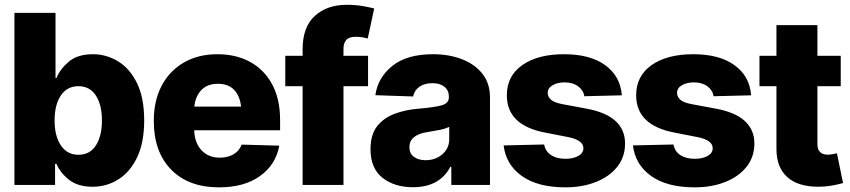

<svg xmlns="http://www.w3.org/2000/svg" viewBox="-20 -782 3596 812"><path d="M371.6 7.8Q309.6 7.8 272.2 -21.5Q234.9 -50.8 218.8 -88.9H212.9V0H41V-727.5H214.8V-452.1H218.8Q233.9 -489.7 271 -521.2Q308.1 -552.7 373 -552.7Q429.7 -552.7 479.2 -522.7Q528.8 -492.7 559.3 -430.7Q589.8 -368.7 589.8 -272.5Q589.8 -179.7 560.3 -117.4Q530.8 -55.2 481.2 -23.7Q431.6 7.8 371.6 7.8ZM311.5 -127.4Q359.9 -127.4 385.5 -167Q411.1 -206.5 411.1 -272.5Q411.1 -338.4 385.5 -377.9Q359.9 -417.5 311.5 -417.5Q264.2 -417.5 237.5 -378.4Q210.9 -339.4 210.9 -272.5Q210.9 -206.5 237.5 -167Q264.2 -127.4 311.5 -127.4Z M906.2 10.3Q777.3 10.3 703.9 -64.7Q630.4 -139.6 630.4 -271Q630.4 -355.5 663.3 -418.7Q696.3 -481.9 757.1 -517.3Q817.9 -552.7 899.9 -552.7Q977.5 -552.7 1037.1 -520.5Q1096.7 -488.3 1130.6 -426Q1164.6 -363.8 1164.6 -273.9V-231H801.3Q803.2 -177.2 832.5 -146.2Q861.8 -115.2 909.2 -115.2Q943.4 -115.2 967.5 -129.4Q991.7 -143.6 1002 -170.4L1161.1 -166Q1146.5 -85.4 1079.8 -37.6Q1013.2 10.3 906.2 10.3ZM901.9 -427.7Q857.4 -427.7 832 -401.6Q806.6 -375.5 801.8 -331.1H999.5Q994.6 -376.5 970 -402.1Q945.3 -427.7 901.9 -427.7Z M1259.8 0V-417.5H1186.5V-545.9H1259.8V-573.2Q1259.8 -668 1311.5 -714.8Q1363.3 -761.7 1446.8 -761.7Q1482.9 -761.7 1515.1 -756.1Q1547.4 -750.5 1562.5 -746.1L1535.2 -619.1Q1525.4 -622.1 1512 -624.3Q1498.5 -626.5 1485.8 -626.5Q1455.6 -626.5 1444.1 -612.8Q1432.6 -599.1 1432.6 -575.7V-545.9H1536.6V-417.5H1432.6V0Z M1726.6 9.8Q1647.9 9.8 1597.4 -30.3Q1546.9 -70.3 1546.9 -151.4Q1546.9 -211.9 1574.5 -247.6Q1602.1 -283.2 1648.2 -300.5Q1694.3 -317.9 1749.5 -322.3Q1819.3 -328.1 1848.9 -336.9Q1878.4 -345.7 1878.4 -370.6V-373Q1878.4 -399.9 1859.6 -415Q1840.8 -430.2 1809.1 -430.2Q1774.9 -430.2 1753.7 -415Q1732.4 -399.9 1727.1 -374L1567.4 -379.4Q1577.6 -453.6 1639.2 -503.2Q1700.7 -552.7 1811 -552.7Q1879.9 -552.7 1934.6 -531.2Q1989.3 -509.8 2020.8 -469.2Q2052.2 -428.7 2052.2 -371.1V0H1888.7V-76.7H1884.8Q1838.9 9.8 1726.6 9.8ZM1779.8 -104.5Q1821.3 -104.5 1850.6 -129.4Q1879.9 -154.3 1879.9 -194.3V-245.6Q1865.2 -237.8 1838.6 -232.4Q1812 -227.1 1788.6 -223.6Q1711.4 -211.9 1711.4 -159.7Q1711.4 -132.8 1730.5 -118.7Q1749.5 -104.5 1779.8 -104.5Z M2609.9 -378.9 2451.2 -375Q2447.3 -400.4 2424.8 -417Q2402.3 -433.6 2368.2 -433.6Q2337.9 -433.6 2317.1 -421.6Q2296.4 -409.7 2296.4 -389.2Q2296.4 -373.5 2309.3 -361.1Q2322.3 -348.6 2356.9 -341.8L2461.9 -322.3Q2623.5 -292 2623.5 -174.8Q2623.5 -118.7 2590.8 -77.1Q2558.1 -35.6 2501 -12.7Q2443.8 10.3 2371.1 10.3Q2253.9 10.3 2186.8 -37.8Q2119.6 -85.9 2109.9 -167L2281.2 -170.9Q2287.1 -141.1 2311 -125.7Q2335 -110.4 2371.6 -110.4Q2404.8 -110.4 2426 -122.6Q2447.3 -134.8 2447.3 -155.3Q2447.3 -189.9 2380.9 -202.6L2285.6 -221.2Q2123.5 -252 2123.5 -378.9Q2123.5 -460.9 2189 -506.8Q2254.4 -552.7 2365.2 -552.7Q2475.6 -552.7 2539.6 -506.3Q2603.5 -460 2609.9 -378.9Z M3156.7 -378.9 2998 -375Q2994.1 -400.4 2971.7 -417Q2949.2 -433.6 2915 -433.6Q2884.8 -433.6 2864 -421.6Q2843.3 -409.7 2843.3 -389.2Q2843.3 -373.5 2856.2 -361.1Q2869.1 -348.6 2903.8 -341.8L3008.8 -322.3Q3170.4 -292 3170.4 -174.8Q3170.4 -118.7 3137.7 -77.1Q3105 -35.6 3047.9 -12.7Q2990.7 10.3 2918 10.3Q2800.8 10.3 2733.6 -37.8Q2666.5 -85.9 2656.7 -167L2828.1 -170.9Q2834 -141.1 2857.9 -125.7Q2881.8 -110.4 2918.5 -110.4Q2951.7 -110.4 2972.9 -122.6Q2994.1 -134.8 2994.1 -155.3Q2994.1 -189.9 2927.7 -202.6L2832.5 -221.2Q2670.4 -252 2670.4 -378.9Q2670.4 -460.9 2735.8 -506.8Q2801.3 -552.7 2912.1 -552.7Q3022.5 -552.7 3086.4 -506.3Q3150.4 -460 3156.7 -378.9Z M3535.6 -545.9V-417.5H3437V-171.9Q3437 -127.9 3481.4 -127.9Q3490.2 -127.9 3501.5 -129.9Q3512.7 -131.8 3519.5 -133.8L3545.4 -7.8Q3489.7 7.8 3441.4 7.8Q3354.5 7.8 3309.1 -33.4Q3263.7 -74.7 3263.7 -152.3V-417.5H3191.9V-545.9H3263.7V-675.8H3437V-545.9Z"/></svg>

Font: Inter Tight ExtraBold
Style: Regular
Weight: 800
Designer: Rasmus Andersson
Foundry: rsms
Version: Version 3.004; ttfautohint (v1.8.4.7-5d5b)